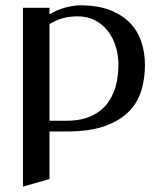

<svg xmlns="http://www.w3.org/2000/svg" viewBox="-20 -489 596 714"><path d="M164.1 -435.5Q191.9 -452.6 223.1 -460.9Q254.4 -469.2 279.3 -469.2Q341.3 -469.2 386.5 -452.4Q431.6 -435.5 461.2 -406Q490.7 -376.5 504.9 -335.7Q519 -294.9 519 -247.1Q519 -198.7 506.1 -154.1Q493.2 -109.4 460.2 -75.2Q427.2 -41 370.6 -20.5Q314 0 227.1 0H164.1V176.8L65.4 205.1V-460H164.1ZM269 -428.2Q237.8 -428.2 212.6 -420.9Q187.5 -413.6 164.1 -399.4V-40H227.1Q271 -40 302.2 -50.8Q333.5 -61.5 355 -79.3Q376.5 -97.2 389.4 -119.4Q402.3 -141.6 409.2 -164.8Q416 -188 418.2 -209.7Q420.4 -231.4 420.4 -248Q420.4 -283.7 410.4 -316.2Q400.4 -348.6 381.1 -373.5Q361.8 -398.4 333.7 -413.3Q305.7 -428.2 269 -428.2Z"/></svg>

Font: Federo
Style: Regular
Weight: 400
Designer: Olexa M. Volochay | Cyreal.org
Foundry: Olexa M. Volochay | Cyreal.org
Version: Version 1.000